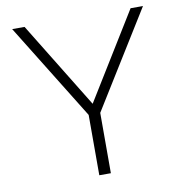

<svg xmlns="http://www.w3.org/2000/svg" viewBox="-84 -836 870 915"><g transform="rotate(-10 351.5 -379.0)"><path d="M379 -292V0H323V-292L35 -758H95L351 -341L608 -758H668Z"/></g></svg>

Font: Biryani UltraLight
Style: Regular
Weight: 250
Designer: Dan Reynolds and Mathieu Réguer
Foundry: Dan Reynolds and Mathieu Réguer
Version: Version 1.003; ttfautohint (v1.1) -l 5 -r 5 -G 72 -x 0 -D la